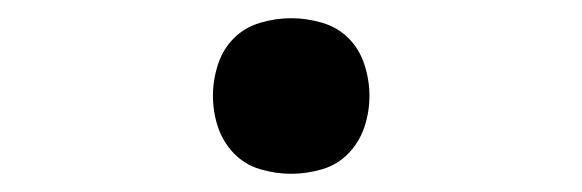

<svg xmlns="http://www.w3.org/2000/svg" viewBox="-20 -183 640 211"><path d="M300 8Q283 8 266 3Q249 -2 237 -14.5Q225 -27 219.5 -43.5Q214 -60 214 -78Q214 -95 219.5 -112Q225 -129 237 -141Q249 -153 266 -158Q283 -163 300 -163Q317 -163 334 -158Q351 -153 363 -141Q375 -129 380.5 -112Q386 -95 386 -78Q386 -60 380.5 -43.5Q375 -27 363 -14.5Q351 -2 334 3Q317 8 300 8Z"/></svg>

Font: Iosevka Curly Medium Extended
Style: Regular
Weight: 500
Width: 7
Monospace: yes
Designer: Belleve Invis
Foundry: Belleve Invis
Version: Version 11.1.0; ttfautohint (v1.8.3)